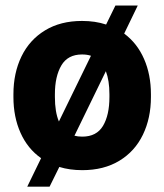

<svg xmlns="http://www.w3.org/2000/svg" viewBox="-20 -615 603 705"><path d="M534.2 -269V-258.8Q534.2 -181.2 504.6 -120.1Q475.1 -59.1 418.2 -24.7Q361.3 9.8 282.2 9.8Q235.8 9.8 197.8 -2L162.1 70.3H80.1L130.9 -34.2Q81.5 -68.8 55.4 -127.2Q29.3 -185.5 29.3 -258.8V-269Q29.3 -346.7 58.8 -407.7Q88.4 -468.8 145.3 -503.4Q202.1 -538.1 281.2 -538.1Q330.1 -538.1 369.6 -524.9L403.8 -594.7H485.8L436 -491.7Q483.9 -456.1 509 -398.4Q534.2 -340.8 534.2 -269ZM196.3 -168.9 314 -410.2Q299.8 -415 281.2 -415Q229 -415 205.3 -374.8Q181.6 -334.5 181.6 -269V-258.8Q181.6 -203.6 196.3 -168.9ZM381.8 -269Q381.8 -319.3 368.7 -353.5L253.4 -116.7Q265.6 -113.3 282.2 -113.3Q334.5 -113.3 358.2 -152.8Q381.8 -192.4 381.8 -258.8Z"/></svg>

Font: Heebo ExtraBold
Style: Regular
Weight: 800
Designer: Oded Ezer
Foundry: Meir Sadan
Version: Version 2.001; ttfautohint (v1.5.14-ce02) -l 8 -r 50 -G 200 